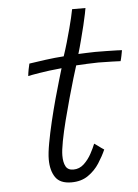

<svg xmlns="http://www.w3.org/2000/svg" viewBox="-53 -757 587 816"><g transform="rotate(-5 241.0 -349.5)"><path d="M369.5 -109.5Q357.5 -82 338.5 -52.5Q319.5 -23 290.2 -2.8Q261 17.5 219 17.5Q170.5 17.5 150.8 -11.5Q131 -40.5 131 -88Q131 -114.5 138.8 -157Q146.5 -199.5 158 -247.8Q169.5 -296 182 -341.8Q194.5 -387.5 204.8 -421.8Q215 -456 219 -469.5Q162 -464 123.2 -457.5Q84.5 -451 75 -448.5Q76 -460 79.2 -477Q82.5 -494 84.5 -501Q113 -505.5 154.2 -511Q195.5 -516.5 232.5 -519Q241.5 -545.5 250.2 -575.5Q259 -605.5 266.5 -634.5Q279.5 -683.5 285.5 -715.5H342.5Q342 -711.5 338 -691.2Q334 -671 327 -642.2Q320 -613.5 312 -583Q308 -567.5 303.8 -552.2Q299.5 -537 295.5 -523.5Q309.5 -524 331.8 -525Q354 -526 367.5 -526Q392.5 -526 417.2 -525.5Q442 -525 459.8 -524.5Q477.5 -524 481.5 -523.5Q480.5 -516.5 477.2 -500.8Q474 -485 471.5 -477.5Q467 -477.5 437 -478.8Q407 -480 376.5 -480Q355 -479.5 329 -478.5Q303 -477.5 282 -476Q276.5 -459 265.5 -422.5Q254.5 -386 241.8 -340Q229 -294 217 -247Q205 -200 197.5 -160.5Q190 -121 190 -99Q190 -70 199.2 -53Q208.5 -36 232 -36Q257.5 -36 277 -54.2Q296.5 -72.5 309.5 -96.8Q322.5 -121 329 -138Q332 -136 340.8 -129.8Q349.5 -123.5 358 -117.2Q366.5 -111 369.5 -109.5Z"/></g></svg>

Font: Grandstander ExtraLight
Style: Italic
Weight: 200
Italic angle: -15°
Designer: Tyler Finck
Foundry: Etcetera Type Co
Version: Version 1.200; ttfautohint (v1.8.3)